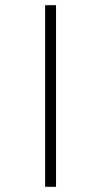

<svg xmlns="http://www.w3.org/2000/svg" viewBox="-20 -720 390 740"><path d="M154 -700H196V0H154Z"/></svg>

Font: Krub ExtraLight
Style: Regular
Weight: 275
Designer: Ekaluck Peanpanawate
Foundry: Cadson Demak Co.,Ltd.
Version: Version 1.000; ttfautohint (v1.6)